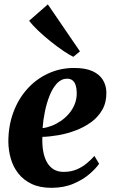

<svg xmlns="http://www.w3.org/2000/svg" viewBox="-20 -866 528 897"><path d="M443 -101Q429.5 -80.5 399.2 -54Q369 -27.5 323.8 -8Q278.5 11.5 220 11.5Q166 11.5 127.8 -6.8Q89.5 -25 65.5 -55.8Q41.5 -86.5 30.5 -124.8Q19.5 -163 19 -203.5Q19 -277.5 42 -340.2Q65 -403 106.8 -449.8Q148.5 -496.5 204.8 -522.5Q261 -548.5 326.5 -548.5Q379.5 -548.5 412.2 -533.5Q445 -518.5 460.8 -492.5Q476.5 -466.5 477 -434Q477.5 -387.5 458 -353.2Q438.5 -319 405.8 -295.2Q373 -271.5 333.2 -256.5Q293.5 -241.5 253 -234.5Q212.5 -227.5 178 -226.5Q176.5 -191 181.5 -161.2Q186.5 -131.5 198.5 -109.5Q210.5 -87.5 230 -75.2Q249.5 -63 277 -63Q311 -63 337.8 -74.2Q364.5 -85.5 385.2 -102.8Q406 -120 421 -137.5ZM294.5 -498.5Q267 -498.5 246.5 -476.8Q226 -455 212 -420Q198 -385 189.8 -344.8Q181.5 -304.5 179 -267.5Q198.5 -269.5 220.8 -278Q243 -286.5 264 -300.8Q285 -315 302 -334.8Q319 -354.5 329 -379.2Q339 -404 338.5 -433.5Q337.5 -468 326 -483.2Q314.5 -498.5 294.5 -498.5ZM322.5 -600.5Q303 -610 274.8 -629.2Q246.5 -648.5 215.8 -673Q185 -697.5 158.5 -722.8Q132 -748 116 -769L203.5 -845.5L353.5 -626Z"/></svg>

Font: Merriweather 72pt ExtraBold
Style: Italic
Weight: 800
Italic angle: -7.8°
Version: Version 2.101